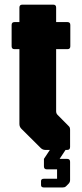

<svg xmlns="http://www.w3.org/2000/svg" viewBox="-20 -645 352 826"><path d="M175 0Q163.5 0 155 -8.5L71.5 -91.5Q63.5 -100 63.5 -111.5V-433.5H42.5Q30 -433.5 30 -446V-537.5Q30 -550 42.5 -550H63.5V-612.5Q63.5 -625 76 -625H209Q221.5 -625 221.5 -612.5V-550H270Q282.5 -550 282.5 -537.5V-446Q282.5 -433.5 270 -433.5H221.5V-166.5Q221.5 -157 227.5 -151L276.5 -101.5Q281.5 -97 281.5 -86.5V-12.5Q281.5 0 269 0ZM169 161.5Q156.5 161.5 156.5 151V134Q156.5 124 169 124H225.5V83.5H181.5Q169 83.5 169 71V38.5L194.5 0H262L236.5 38.5H269Q281.5 38.5 281.5 51V130Q281.5 139 274.5 146L264.5 156Q261 159.5 257 160.5Q253 161.5 249 161.5Z"/></svg>

Font: Jaro
Style: Regular
Weight: 400
Designer: Agyei Archer, Celine Hurka, Mirko Velimirović
Version: Version 1.000